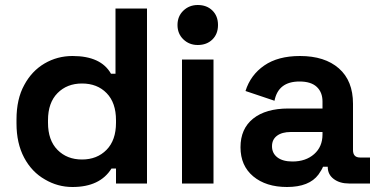

<svg xmlns="http://www.w3.org/2000/svg" viewBox="-20 -734 1522 768"><path d="M270 14Q211 14 160 -16Q107 -46 76.5 -103.5Q46 -161 46 -240V-256Q46 -338 77 -394Q107 -450 158 -480Q209 -510 270 -510Q384 -510 424 -439H442V-700H568V0H444V-60H426Q380 14 270 14ZM444 -243V-253Q444 -323 406.5 -361.5Q369 -400 308 -400Q248 -400 210 -361.5Q172 -323 172 -253V-243Q172 -173 210 -134.5Q248 -96 308 -96Q368 -96 406 -134.5Q444 -173 444 -243Z M834 0H708V-496H834ZM771 -554Q737 -554 713.5 -576.5Q690 -599 690 -634Q690 -669 713.5 -691.5Q737 -714 771 -714Q807 -714 829.5 -692Q852 -670 852 -634Q852 -598 829.5 -576Q807 -554 771 -554Z M1128 14Q1044 14 993 -28.5Q942 -71 942 -145Q942 -219 992.5 -259.5Q1043 -300 1134 -300H1270V-328Q1270 -365 1247 -386.5Q1224 -408 1178 -408Q1093 -408 1078 -331L962 -370Q982 -434 1037 -472Q1092 -510 1180 -510Q1279 -510 1335.5 -460.5Q1392 -411 1392 -319V-134Q1392 -104 1420 -104H1460V0H1376Q1339 0 1315 -18Q1291 -36 1291 -66V-67H1272Q1268 -56 1254 -36Q1217 14 1128 14ZM1150 -88Q1203 -88 1236.5 -117.5Q1270 -147 1270 -196V-206H1143Q1108 -206 1088 -191Q1068 -176 1068 -149Q1068 -121 1089.5 -104.5Q1111 -88 1150 -88Z"/></svg>

Font: Rootstock Sans Headline
Style: Bold
Weight: 700
Designer: Florian Karsten
Foundry: Florian Karsten
Version: Version 2.000;FEAKit 1.0